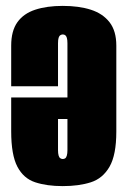

<svg xmlns="http://www.w3.org/2000/svg" viewBox="-20 -620 435 652"><path d="M193 12Q139 12 99.5 -1Q60 -14 39 -54Q18 -94 18 -174V-248H177V-110Q177 -99 179 -92Q181 -85 185 -82.5Q189 -80 193 -80Q198 -80 201.5 -82.5Q205 -85 207 -92Q209 -99 209 -110V-473Q209 -485 207 -491.5Q205 -498 201.5 -500.5Q198 -503 193 -503Q189 -503 185 -500.5Q181 -498 179 -491.5Q177 -485 177 -473V-327H18V-465Q18 -515 39 -544.5Q60 -574 99.5 -587Q139 -600 193 -600Q248 -600 288.5 -587Q329 -574 352 -544.5Q375 -515 375 -465V-173Q375 -94 352 -54Q329 -14 288.5 -1Q248 12 193 12ZM18 -216V-289H230V-216Z"/></svg>

Font: Alumni Sans Black
Style: Regular
Weight: 900
Designer: Robert E. Leuschke
Foundry: Robert E. Leuschke
Version: Version 1.018